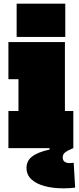

<svg xmlns="http://www.w3.org/2000/svg" viewBox="-20 -810 434 1050"><path d="M335 -203H381V0H26V-203H81V-377H26V-580H335ZM71 -790H337V-608H71ZM383 80 391 216Q378.5 217.5 363.8 218.8Q349 220 328 220Q269 220 223.2 207.5Q177.5 195 151.2 170.2Q125 145.5 125 108Q125 69.5 155.8 45.8Q186.5 22 251 8V-30L381 0Q350.5 12.5 336.8 23Q323 33.5 323 51Q323 67.5 333.8 74.8Q344.5 82 360 82Q365.5 82 371.2 81.2Q377 80.5 383 80Z"/></svg>

Font: Hepta Slab ExtraLight Black
Style: Regular
Weight: 900
Version: Version 1.102